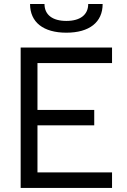

<svg xmlns="http://www.w3.org/2000/svg" viewBox="-20 -928 626 948"><path d="M82 0H533.2V-76.7H165V-309.1H445.3V-385.3H165V-616.7H533.2V-693.4H82ZM307.6 -766.6C421.4 -766.6 486.8 -818.4 486.8 -908.2H415.5C415.5 -855 376 -824.7 307.6 -824.7C239.3 -824.7 199.7 -855 199.7 -908.2H128.4C128.4 -818.4 193.8 -766.6 307.6 -766.6Z"/></svg>

Font: Cascadia Mono PL SemiLight
Style: Regular
Weight: 350
Monospace: yes
Designer: Aaron Bell
Foundry: Saja Typeworks
Version: Version 2404.023